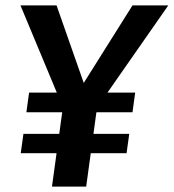

<svg xmlns="http://www.w3.org/2000/svg" viewBox="-20 -693 645 713"><path d="M605 -673H472L291 -385L190 -673H56L191 -349H88L78 -276H211L200 -196H67L57 -124H190L173 0H300L317 -124H450L460 -196H327L338 -276H472L482 -349H379Z"/></svg>

Font: Fira Sans Medium
Style: Italic
Weight: 500
Italic angle: -8°
Designer: bBox Type GmbH & Carrois Corporate GbR & Edenspiekermann AG
Foundry: bBox Type GmbH & Carrois Corporate GbR & Edenspiekermann AG
Version: Version 4.301;PS 004.301;hotconv 1.0.88;makeotf.lib2.5.64775